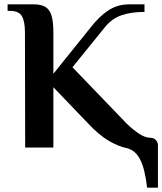

<svg xmlns="http://www.w3.org/2000/svg" viewBox="-20 -680 748 885"><path d="M708 -10V185H658Q648 99 627 57Q606 15 569 4Q525 -5 480.5 -31.5Q436 -58 387 -110L226 -278V0H96L95 -530Q95 -581 81 -605.5Q67 -630 25 -630H15V-660H135Q170 -660 189.5 -648Q209 -636 217.5 -608Q226 -580 226 -530V-340L399 -555Q436 -603 478.5 -631.5Q521 -660 576 -660H646V-625Q584 -625 539.5 -609.5Q495 -594 463 -554L314 -370L545 -130Q561 -112 579 -96Q614 -66 635 -55.5Q656 -45 673 -45Q688 -45 698 -35Q708 -25 708 -10Z"/></svg>

Font: Philosopher
Style: Bold
Weight: 700
Designer: Jovanny Lemonad
Foundry: Jovanny Lemonad
Version: Version 2.000